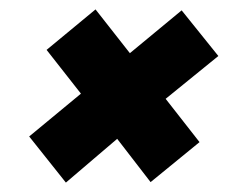

<svg xmlns="http://www.w3.org/2000/svg" viewBox="-20 -457 520 408"><path d="M120 -69 42 -167 152 -258 79 -351 183 -437 256 -344 366 -435 444 -338 332 -247 404 -155 300 -70 229 -162Z"/></svg>

Font: Saira SemiCondensed ExtraBold
Style: Italic
Weight: 800
Width: 4
Italic angle: -12°
Designer: Hector Gatti with collaboration of the Omnibus-Type team
Foundry: Omnibus-Type
Version: Version 1.101